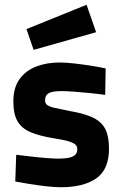

<svg xmlns="http://www.w3.org/2000/svg" viewBox="-20 -773 512 805"><path d="M236 12Q209 12 174 8Q139 4 104.5 -1.5Q70 -7 44 -12L48 -124Q75 -121 108.5 -117Q142 -113 173.5 -110.5Q205 -108 223 -108Q255 -108 272.5 -112.5Q290 -117 297 -125.5Q304 -134 304 -147Q304 -158 297.5 -165.5Q291 -173 269 -180Q247 -187 201 -194Q147 -203 110 -218Q73 -233 54.5 -263Q36 -293 36 -348Q36 -406 62.5 -442Q89 -478 133 -494.5Q177 -511 229 -511Q256 -511 291 -507Q326 -503 361.5 -497.5Q397 -492 423 -486L421 -375Q395 -379 360 -382.5Q325 -386 292.5 -388.5Q260 -391 239 -391Q210 -391 195 -386.5Q180 -382 174.5 -373.5Q169 -365 169 -351Q169 -340 177.5 -333Q186 -326 210 -320.5Q234 -315 280 -306Q338 -296 372.5 -278.5Q407 -261 422 -231Q437 -201 437 -150Q437 -62 383.5 -25Q330 12 236 12ZM121 -564 91 -651 343 -753 383 -638Z"/></svg>

Font: Titillium Web SemiBold
Style: Regular
Weight: 600
Designer: Mohamed Gaber, Accademia di Belle Arti di Urbino
Foundry: Kief Type Foundry, Accademia di Belle Arti di Urbino
Version: Version 3.000; ttfautohint (v1.8.4)